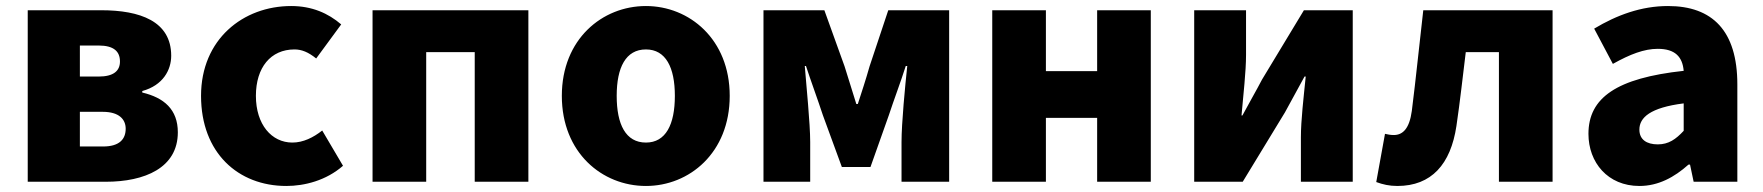

<svg xmlns="http://www.w3.org/2000/svg" viewBox="-20 -603 5849 637"><path d="M72 0H331C460 0 570 -46 570 -164C570 -240 524 -279 452 -296V-301C521 -320 548 -371 548 -418C548 -533 444 -569 316 -569H72ZM245 -349V-452H307C358 -452 378 -432 378 -399C378 -368 357 -349 307 -349ZM245 -117V-232H321C375 -232 397 -207 397 -176C397 -142 377 -117 322 -117Z M930 14C990 14 1062 -4 1118 -53L1049 -170C1020 -147 986 -130 950 -130C881 -130 829 -190 829 -285C829 -379 878 -439 957 -439C981 -439 1003 -430 1029 -409L1112 -522C1069 -559 1015 -583 946 -583C787 -583 647 -473 647 -285C647 -96 770 14 930 14Z M1216 0H1394V-430H1555V0H1733V-569H1216Z M2123 14C2267 14 2401 -96 2401 -285C2401 -473 2267 -583 2123 -583C1978 -583 1844 -473 1844 -285C1844 -96 1978 14 2123 14ZM2123 -130C2056 -130 2026 -190 2026 -285C2026 -379 2056 -439 2123 -439C2189 -439 2219 -379 2219 -285C2219 -190 2189 -130 2123 -130Z M2513 0H2668V-132C2668 -194 2655 -319 2650 -384H2654C2670 -335 2694 -270 2710 -221L2773 -49H2868L2929 -221C2945 -270 2969 -333 2985 -384H2990C2983 -319 2971 -194 2971 -132V0H3129V-569H2927L2865 -383C2852 -337 2839 -298 2826 -258H2821C2809 -298 2796 -337 2782 -383L2715 -569H2513Z M3272 0H3450V-212H3620V0H3798V-569H3620V-367H3450V-569H3272Z M3942 0H4103L4243 -230C4261 -262 4289 -315 4308 -349H4312C4305 -279 4296 -204 4296 -148V0H4468V-569H4306L4167 -339C4150 -306 4120 -254 4102 -220H4099C4105 -289 4114 -365 4114 -421V-569H3942Z M4616 14C4729 14 4793 -58 4812 -185C4824 -266 4833 -349 4843 -430H4953V0H5131V-569H4702C4689 -458 4678 -345 4664 -235C4656 -176 4634 -155 4604 -155C4593 -155 4584 -157 4575 -159L4546 1C4568 9 4589 14 4616 14Z M5419 14C5482 14 5535 -15 5582 -57H5587L5599 0H5744V-323C5744 -501 5661 -583 5514 -583C5425 -583 5344 -553 5269 -508L5331 -391C5388 -423 5435 -441 5480 -441C5538 -441 5562 -414 5566 -368C5344 -344 5250 -279 5250 -159C5250 -64 5314 14 5419 14ZM5480 -124C5443 -124 5419 -140 5419 -173C5419 -213 5455 -246 5566 -260V-169C5540 -141 5516 -124 5480 -124Z"/></svg>

Font: Noto Sans TC Black
Style: Regular
Weight: 900
Designer: Ryoko NISHIZUKA 西塚涼子 (kana, bopomofo & ideographs); Paul D. Hunt (Latin, Greek & Cyrillic); Sandoll Communications 산돌커뮤니
Foundry: Adobe
Version: Version 2.004;hotconv 1.0.118;makeotfexe 2.5.65603